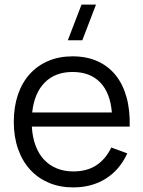

<svg xmlns="http://www.w3.org/2000/svg" viewBox="-20 -800 624 835"><path d="M275 -625 334.5 -780H397.5L338 -625ZM298.5 -54.5Q359 -54.5 399.5 -81.5Q440 -108.5 464 -158.5L533.5 -133Q501 -61.5 440.2 -23.2Q379.5 15 298.5 15Q240 15 192.2 -5.2Q144.5 -25.5 110.8 -62.5Q77 -99.5 58.5 -152.2Q40 -205 40 -270Q40 -335.5 58 -388.2Q76 -441 109.5 -478Q143 -515 190 -535Q237 -555 295.5 -555Q356.5 -555 403.5 -534Q450.5 -513 482.5 -473.5Q514.5 -434 530.2 -377.5Q546 -321 544 -249.5H118.5Q121 -203.5 134.5 -167.2Q148 -131 171.2 -106Q194.5 -81 226.8 -67.8Q259 -54.5 298.5 -54.5ZM466.5 -311Q459.5 -396.5 415.5 -441.8Q371.5 -487 295.5 -487Q220 -487 174.5 -441Q129 -395 120 -311Z"/></svg>

Font: Vela Sans
Style: Regular
Weight: 400
Designer: Principal design: Mikhail Sharanda - project Manrope.
Design modification: Ravid Balaliev
Foundry: Mikhail Sharanda
Version: Version 1.001